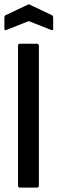

<svg xmlns="http://www.w3.org/2000/svg" viewBox="-23 -854 262 874"><path d="M68 0Q59 0 59 -10V-645Q59 -655 68 -655H145Q154 -655 154 -645V-10Q154 0 145 0ZM7 -718Q-3 -714 -3 -722V-774Q-3 -782 3 -785L102 -832Q108 -836 114 -832L213 -785Q219 -782 219 -774V-722Q219 -714 209 -718L108 -758Z"/></svg>

Font: Sofia Sans Condensed SemiBold
Style: Regular
Weight: 600
Designer: Botio Nikoltchev, Ani Petrova
Foundry: lettersoup
Version: Version 4.101